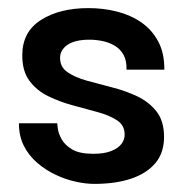

<svg xmlns="http://www.w3.org/2000/svg" viewBox="-20 -444 455 474"><path d="M212.7 10Q192 10 166.8 4.5Q141.7 -1 117 -12.7Q92.3 -24.3 71.7 -42.2Q51 -60 38.8 -84.2Q26.7 -108.3 26.7 -139.7H121.3Q121.3 -138.7 122.7 -127Q124 -115.3 131.8 -100.8Q139.7 -86.3 157.8 -75.3Q176 -64.3 210.3 -64.3Q237 -64.3 254.2 -71Q271.3 -77.7 279.7 -88.5Q288 -99.3 287.7 -112.3Q287.7 -134.3 269.3 -146.7Q251 -159 222 -167Q193 -175 160.7 -183.7Q128.3 -192.3 99.5 -206.3Q70.7 -220.3 52.7 -244.5Q34.7 -268.7 35 -308.3Q35.3 -365.7 81.3 -394.8Q127.3 -424 198.3 -424Q235.7 -424 269.3 -415.3Q303 -406.7 329.2 -388.5Q355.3 -370.3 370.7 -341.5Q386 -312.7 385.7 -272H292.3Q293 -294.7 284.7 -309.2Q276.3 -323.7 262.3 -331.7Q248.3 -339.7 232.3 -342.8Q216.3 -346 201 -346Q165 -346 146.7 -333.3Q128.3 -320.7 128.3 -301Q128.3 -278.3 146.8 -265.7Q165.3 -253 194.5 -244.8Q223.7 -236.7 256.7 -228.3Q289.7 -220 318.8 -206.2Q348 -192.3 366.5 -168.7Q385 -145 385 -105.7Q385 -66.7 363.5 -41.2Q342 -15.7 303.3 -2.8Q264.7 10 212.7 10Z"/></svg>

Font: Darker Grotesque Light
Style: Regular
Weight: 300
Designer: Gabriel Lam
Foundry: TypeRant
Version: Version 1.000;gftools[0.9.28]